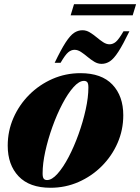

<svg xmlns="http://www.w3.org/2000/svg" viewBox="-20 -873 664 908"><path d="M360.5 -527Q460.5 -527 511.8 -472.8Q563 -418.5 563 -328Q563 -258.5 536 -196.8Q509 -135 461.2 -87.2Q413.5 -39.5 351.2 -12.2Q289 15 219 15Q119.5 15 68 -39.2Q16.5 -93.5 16.5 -184Q16.5 -253.5 43.5 -315.2Q70.5 -377 118.2 -424.8Q166 -472.5 228.2 -499.8Q290.5 -527 360.5 -527ZM202.5 -21.5Q225.5 -21.5 252.2 -51.5Q279 -81.5 304.8 -130.8Q330.5 -180 351.5 -238.5Q372.5 -297 385.2 -354.8Q398 -412.5 398 -459Q398 -478 392.8 -484.2Q387.5 -490.5 377 -490.5Q354 -490.5 327.2 -460.5Q300.5 -430.5 274.8 -381.2Q249 -332 228 -273.5Q207 -215 194.2 -157.2Q181.5 -99.5 181.5 -53Q181.5 -34.5 186.8 -28Q192 -21.5 202.5 -21.5ZM592 -725Q561.5 -662 540 -628.8Q518.5 -595.5 500 -583.2Q481.5 -571 460.5 -571Q442.5 -571 426 -581Q409.5 -591 393.8 -604.2Q378 -617.5 362.8 -627.5Q347.5 -637.5 332.5 -637.5Q317 -637.5 302.8 -625.8Q288.5 -614 266.5 -576H238.5Q269 -639.5 290.5 -672.5Q312 -705.5 330.5 -717.8Q349 -730 370 -730Q388 -730 404.5 -720Q421 -710 436.8 -696.8Q452.5 -683.5 467.8 -673.5Q483 -663.5 498 -663.5Q514 -663.5 528 -675.2Q542 -687 564 -725ZM314 -800.5 330 -853H623.5L607.5 -800.5Z"/></svg>

Font: Newsreader 72pt ExtraBold
Style: Italic
Weight: 800
Italic angle: -17°
Designer: Hugues Gentile
Foundry: Production Type
Version: Version 1.003; ttfautohint (v1.8.3)